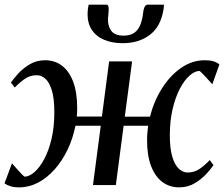

<svg xmlns="http://www.w3.org/2000/svg" viewBox="-30 -797 966 827"><path d="M53 10Q30.5 10 15.2 5.2Q0 0.5 -10.5 -7.5L21.5 -93.5Q24.5 -90.5 31.8 -82Q39 -73.5 47.8 -63.8Q56.5 -54 64.2 -46.2Q72 -38.5 76 -36Q96.5 -36.5 118.8 -56Q141 -75.5 160.5 -111.8Q180 -148 192 -199Q204 -250 204 -313.5Q204 -372 193.5 -407Q183 -442 165.8 -457.5Q148.5 -473 128.5 -473Q101 -473 79.2 -458.8Q57.5 -444.5 33.5 -420L17 -441.5Q26.5 -455.5 47 -478.5Q67.5 -501.5 97.2 -519.5Q127 -537.5 164.5 -537.5Q205 -537.5 236 -514.8Q267 -492 284.8 -446Q302.5 -400 302.5 -329Q302.5 -320.5 302 -311.5Q301.5 -302.5 300.5 -295H409L440 -532.5H539L507.5 -294.5H616Q633 -361.5 667.8 -416.5Q702.5 -471.5 750 -504.5Q797.5 -537.5 852 -537.5Q874 -537.5 889.2 -533Q904.5 -528.5 915 -519.5L884.5 -434Q881 -437.5 873.8 -445.8Q866.5 -454 857.5 -463.8Q848.5 -473.5 841 -481.2Q833.5 -489 829.5 -491.5Q808.5 -491 786.2 -471.2Q764 -451.5 744.8 -415Q725.5 -378.5 713.5 -327.5Q701.5 -276.5 701.5 -213.5Q701.5 -157.5 712 -122.2Q722.5 -87 740 -70.5Q757.5 -54 778 -54Q805 -54 826.5 -67.5Q848 -81 873.5 -107.5L889.5 -85.5Q880.5 -72 860 -49.2Q839.5 -26.5 809.5 -8.2Q779.5 10 741.5 10Q700.5 10 669.2 -13.2Q638 -36.5 620.5 -82.5Q603 -128.5 603.5 -195.5Q603.5 -209.5 604.8 -224.2Q606 -239 608 -255.5H502.5L469 0H370.5L404 -255.5H295Q284 -200 260.8 -151.8Q237.5 -103.5 205.2 -67.2Q173 -31 134.2 -10.5Q95.5 10 53 10ZM427 -777Q435 -777 436.8 -769.8Q438.5 -762.5 438 -752Q438 -744 436.8 -734.2Q435.5 -724.5 435 -716.5Q434 -685 449.2 -664.2Q464.5 -643.5 502 -643.5Q532.5 -643.5 549.8 -656.8Q567 -670 575.2 -692.2Q583.5 -714.5 586.5 -741.5Q587.5 -755 592.2 -766Q597 -777 607 -777H676Q676 -773 675.8 -768.2Q675.5 -763.5 674 -754.5Q662 -682 615 -646.5Q568 -611 498 -611Q453.5 -611 418.8 -625.5Q384 -640 364.8 -669.5Q345.5 -699 347.5 -744.5Q347.5 -752.5 348.8 -760.8Q350 -769 352 -777Z"/></svg>

Font: Merriweather 72pt
Style: Italic
Weight: 400
Italic angle: -7.8°
Version: Version 2.101